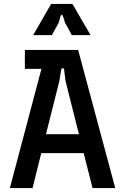

<svg xmlns="http://www.w3.org/2000/svg" viewBox="-20 -953 626 973"><path d="M30 0H145L189 -177H404L449 0H564L376 -700H106V-604H190ZM148 -775H243L277 -837L287 -871C290 -880 296 -880 299 -871L310 -837L344 -775H439L347 -933H239ZM213 -273 281 -543 290 -600C292 -610 304 -610 305 -600L312 -543L380 -273Z"/></svg>

Font: Finlandica Medium
Style: Regular
Weight: 500
Designer: Niklas Ekholm, Juho Hiilivirta, Jaakko Suomalainen
Foundry: Helsinki Type Studio
Version: Version 2.000;Glyphs 3.2 (3202)